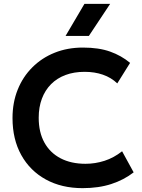

<svg xmlns="http://www.w3.org/2000/svg" viewBox="-20 -962 738 997"><path d="M409 15Q300 15 218 -30Q136 -75 90.5 -156.8Q45 -238.5 45 -349Q45 -429.5 71.8 -496.2Q98.5 -563 147.8 -612.2Q197 -661.5 263.8 -688.2Q330.5 -715 410.5 -715Q493 -715 551.5 -694.2Q610 -673.5 655.5 -635.5L589 -529Q557 -559.5 514.2 -574.2Q471.5 -589 419.5 -589Q364 -589 320 -572.5Q276 -556 245 -524.8Q214 -493.5 197.5 -449.5Q181 -405.5 181 -350.5Q181 -275 210.5 -221.8Q240 -168.5 294.5 -140Q349 -111.5 424 -111.5Q474.5 -111.5 522.8 -127Q571 -142.5 614 -176.5L674 -67Q624 -28 558.2 -6.5Q492.5 15 409 15ZM320.5 -775.5 418.5 -942H552L441.5 -775.5Z"/></svg>

Font: Geologica Medium
Style: Regular
Weight: 500
Designer: Sindre Bremnes, Frode Helland
Foundry: Monokrom Skriftforlag AS
Version: Version 1.010;gftools[0.9.28]